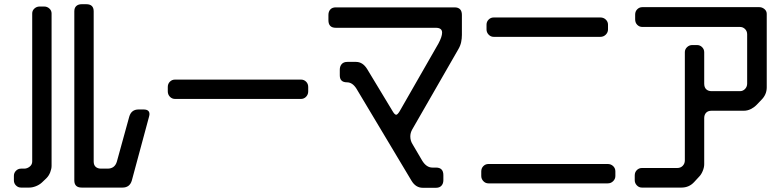

<svg xmlns="http://www.w3.org/2000/svg" viewBox="-20 -787 3717 912"><path d="M333 70Q333 104 368 104H562Q596 104 606 71L688 -233Q689 -237 689.5 -240Q690 -243 690 -245Q690 -267 662 -267H638Q604 -267 594 -233L535 -19Q525 14 491 14H460Q444 14 434.5 5.5Q425 -3 425 -20V-733Q425 -767 390 -767H368Q352 -767 342.5 -758.5Q333 -750 333 -733ZM80 104H119Q134 104 150.5 97.5Q167 91 179 80L201 59Q212 48 218.5 31.5Q225 15 225 1V-723Q225 -737 214.5 -746.5Q204 -756 190 -756H168Q154 -756 143.5 -746.5Q133 -737 133 -723V-20Q133 -5 121 4.5Q109 14 95 14H80Q66 14 56 24Q46 34 46 48V70Q46 84 56 94Q66 104 80 104Z M812 -317H1409Q1424 -317 1434 -327.5Q1444 -338 1444 -353V-374Q1444 -389 1434 -399Q1424 -409 1409 -409H812Q797 -409 787 -399Q777 -389 777 -374V-353Q777 -338 787 -327.5Q797 -317 812 -317Z M1935 72Q1955 105 1988 105H2051Q2068 105 2077 95Q2086 85 2086 69V45Q2086 9 2051 9H2034Q2006 9 1986 -23L1939 -103Q1929 -119 1929 -139Q1929 -156 1938 -172L2157 -553Q2167 -570 2170.5 -587Q2174 -604 2174 -621V-716Q2174 -752 2139 -752H1575Q1558 -752 1549 -742Q1540 -732 1540 -716V-691Q1540 -655 1575 -655H2050Q2080 -655 2080 -632Q2080 -613 2063 -581L1878 -258Q1868 -242 1862 -242Q1855 -242 1846 -257L1724 -459Q1703 -493 1671 -493H1630Q1612 -493 1603 -482.5Q1594 -472 1594 -456V-429Q1594 -396 1628 -396Q1654 -396 1673 -366Z M2325 -612H2832Q2847 -612 2857.5 -622.5Q2868 -633 2868 -647V-670Q2868 -684 2857.5 -694Q2847 -704 2832 -704H2325Q2311 -704 2301 -694Q2291 -684 2291 -670V-647Q2291 -633 2301 -622.5Q2311 -612 2325 -612ZM2300 84H2867Q2882 84 2892.5 73.5Q2903 63 2903 49V27Q2903 12 2892.5 2Q2882 -8 2867 -8H2300Q2286 -8 2276 2Q2266 12 2266 27V49Q2266 63 2276 73.5Q2286 84 2300 84Z M3029 104H3217Q3253 104 3277 78L3301 52Q3311 42 3318 25Q3325 8 3325 -7V-226Q3325 -242 3334 -251.5Q3343 -261 3360 -261H3513Q3530 -261 3545.5 -268.5Q3561 -276 3573 -288L3597 -313Q3622 -338 3622 -372V-721Q3622 -735 3611 -744Q3600 -753 3587 -753H3031Q3017 -753 3007 -743Q2997 -733 2997 -718V-695Q2997 -679 3007 -669Q3017 -659 3031 -659H3495Q3509 -659 3519 -649Q3529 -639 3529 -624V-390Q3529 -375 3519 -364.5Q3509 -354 3495 -354H3360Q3344 -354 3334.5 -363Q3325 -372 3325 -390V-539Q3325 -553 3315 -563Q3305 -573 3291 -573H3268Q3254 -573 3243.5 -563Q3233 -553 3233 -539V-25Q3233 -10 3223 0.5Q3213 11 3197 11H3029Q3015 11 3005 21Q2995 31 2995 46V69Q2995 83 3005 93.5Q3015 104 3029 104Z"/></svg>

Font: WD-XL Lubrifont TC
Style: Regular
Weight: 400
Designer: [WD-XL Lubrifont] Copyright 2020-2022 (c) NightFurySL2001, Skr-ZERO; [ZCOOL QingKe HuangYou] Copyright 2018-2022 (c) The
Version: Version 2.001;hotconv 1.1.1;makeotfexe 2.6.0